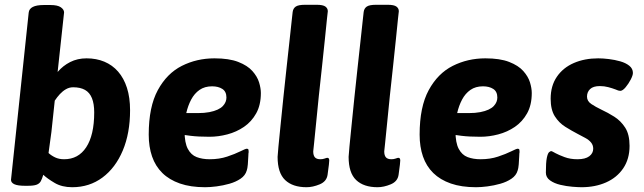

<svg xmlns="http://www.w3.org/2000/svg" viewBox="-20 -775 2694 803"><path d="M191 -754Q221 -754 234.5 -744.5Q248 -735 248 -723L221 -474Q243 -500 273.5 -515.5Q304 -531 342 -531Q383 -531 416.5 -517Q450 -503 474 -475.5Q498 -448 511 -407.5Q524 -367 524 -314Q524 -218 493.5 -145.5Q463 -73 408.5 -32.5Q354 8 282 8Q239 8 208.5 -10Q178 -28 161 -44Q156 -27 150.5 -17Q145 -7 133 -2.5Q121 2 96 2H84Q54 2 40 -4.5Q26 -11 26 -23L100 -722Q103 -754 163 -754ZM286 -410Q270 -410 256 -402Q242 -394 230.5 -381.5Q219 -369 209 -354L195 -223Q192 -201 189 -179Q186 -157 183 -135Q195 -124 211 -116.5Q227 -109 248 -109Q278 -109 301 -121.5Q324 -134 340.5 -159Q357 -184 365.5 -220.5Q374 -257 374 -305Q374 -341 364.5 -364.5Q355 -388 335.5 -399Q316 -410 286 -410Z M877 -531Q938 -531 976.5 -516Q1015 -501 1035.5 -478Q1056 -455 1063.5 -430.5Q1071 -406 1071 -386Q1071 -336 1051.5 -301Q1032 -266 1000.5 -244.5Q969 -223 931 -213Q893 -203 856 -203Q809 -203 777 -207Q745 -211 717 -216L752 -266V-225Q752 -178 765.5 -152.5Q779 -127 802.5 -118Q826 -109 857 -109Q897 -109 930 -120Q963 -131 985 -142Q1007 -153 1012 -153Q1015 -153 1017.5 -151.5Q1020 -150 1020 -139Q1019 -137 1018.5 -121Q1018 -105 1016.5 -87.5Q1015 -70 1012 -62Q1006 -41 986 -27.5Q966 -14 939.5 -6.5Q913 1 886 4.5Q859 8 838 8Q777 8 732.5 -7.5Q688 -23 659 -51.5Q630 -80 616 -120.5Q602 -161 602 -212Q602 -328 640 -398Q678 -468 740.5 -499.5Q803 -531 877 -531ZM867 -414Q836 -414 814.5 -399Q793 -384 779.5 -358.5Q766 -333 759 -302H807Q835 -302 855.5 -306Q876 -310 890 -316.5Q904 -323 912 -331.5Q920 -340 923.5 -349Q927 -358 927 -367Q927 -392 910 -403Q893 -414 867 -414Z M1304 -755Q1331 -755 1341 -747.5Q1351 -740 1351 -728Q1351 -728 1347.5 -696.5Q1344 -665 1339 -613Q1334 -561 1327 -499Q1320 -437 1313.5 -374.5Q1307 -312 1302 -259.5Q1297 -207 1293.5 -175Q1290 -143 1290 -142Q1290 -125 1297 -117Q1304 -109 1320 -109Q1330 -109 1338 -112Q1346 -115 1349 -115Q1357 -115 1357 -104Q1357 -102 1355.5 -86Q1354 -70 1350 -44Q1346 -16 1317 -4Q1288 8 1262 8Q1204 8 1172.5 -22Q1141 -52 1141 -119Q1141 -126 1144.5 -162Q1148 -198 1153.5 -252.5Q1159 -307 1165.5 -370.5Q1172 -434 1179 -496.5Q1186 -559 1191.5 -610.5Q1197 -662 1200.5 -693.5Q1204 -725 1204 -725Q1206 -740 1217 -747.5Q1228 -755 1256 -755Z M1601 -755Q1628 -755 1638 -747.5Q1648 -740 1648 -728Q1648 -728 1644.5 -696.5Q1641 -665 1636 -613Q1631 -561 1624 -499Q1617 -437 1610.5 -374.5Q1604 -312 1599 -259.5Q1594 -207 1590.5 -175Q1587 -143 1587 -142Q1587 -125 1594 -117Q1601 -109 1617 -109Q1627 -109 1635 -112Q1643 -115 1646 -115Q1654 -115 1654 -104Q1654 -102 1652.5 -86Q1651 -70 1647 -44Q1643 -16 1614 -4Q1585 8 1559 8Q1501 8 1469.5 -22Q1438 -52 1438 -119Q1438 -126 1441.5 -162Q1445 -198 1450.5 -252.5Q1456 -307 1462.5 -370.5Q1469 -434 1476 -496.5Q1483 -559 1488.5 -610.5Q1494 -662 1497.5 -693.5Q1501 -725 1501 -725Q1503 -740 1514 -747.5Q1525 -755 1553 -755Z M2010 -531Q2071 -531 2109.5 -516Q2148 -501 2168.5 -478Q2189 -455 2196.5 -430.5Q2204 -406 2204 -386Q2204 -336 2184.5 -301Q2165 -266 2133.5 -244.5Q2102 -223 2064 -213Q2026 -203 1989 -203Q1942 -203 1910 -207Q1878 -211 1850 -216L1885 -266V-225Q1885 -178 1898.5 -152.5Q1912 -127 1935.5 -118Q1959 -109 1990 -109Q2030 -109 2063 -120Q2096 -131 2118 -142Q2140 -153 2145 -153Q2148 -153 2150.5 -151.5Q2153 -150 2153 -139Q2152 -137 2151.5 -121Q2151 -105 2149.5 -87.5Q2148 -70 2145 -62Q2139 -41 2119 -27.5Q2099 -14 2072.5 -6.5Q2046 1 2019 4.5Q1992 8 1971 8Q1910 8 1865.5 -7.5Q1821 -23 1792 -51.5Q1763 -80 1749 -120.5Q1735 -161 1735 -212Q1735 -328 1773 -398Q1811 -468 1873.5 -499.5Q1936 -531 2010 -531ZM2000 -414Q1969 -414 1947.5 -399Q1926 -384 1912.5 -358.5Q1899 -333 1892 -302H1940Q1968 -302 1988.5 -306Q2009 -310 2023 -316.5Q2037 -323 2045 -331.5Q2053 -340 2056.5 -349Q2060 -358 2060 -367Q2060 -392 2043 -403Q2026 -414 2000 -414Z M2482 -531Q2502 -531 2526.5 -528Q2551 -525 2574 -518.5Q2597 -512 2612 -500Q2627 -488 2627 -470Q2627 -460 2618 -442.5Q2609 -425 2596.5 -410Q2584 -395 2574 -395Q2567 -395 2554 -401Q2541 -406 2524 -410.5Q2507 -415 2489 -415Q2461 -415 2448 -402.5Q2435 -390 2435 -371Q2435 -352 2453 -340Q2471 -328 2496 -316Q2522 -304 2549 -287Q2576 -270 2594.5 -241.5Q2613 -213 2613 -165Q2613 -110 2586.5 -71Q2560 -32 2514.5 -12Q2469 8 2412 8Q2398 8 2373.5 6Q2349 4 2323.5 -2Q2298 -8 2280.5 -20.5Q2263 -33 2263 -53Q2263 -96 2267 -115Q2271 -134 2276.5 -138.5Q2282 -143 2285 -143Q2287 -143 2292 -140.5Q2297 -138 2304 -134Q2317 -127 2341 -118Q2365 -109 2395 -109Q2428 -109 2444.5 -121.5Q2461 -134 2461 -153Q2461 -168 2452 -179Q2443 -190 2428 -198Q2413 -206 2396 -215Q2371 -228 2344.5 -244.5Q2318 -261 2300.5 -288.5Q2283 -316 2283 -362Q2283 -416 2309 -454Q2335 -492 2380 -511.5Q2425 -531 2482 -531Z"/></svg>

Font: Asap VF Beta
Style: Italic
Weight: 400
Italic angle: -6°
Designer: Pablo Cosgaya
Foundry: Pablo Cosgaya
Version: Version 1.007